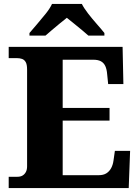

<svg xmlns="http://www.w3.org/2000/svg" viewBox="-20 -951 705 971"><path d="M24 0V-57H68Q84 -57 94.5 -63.5Q105 -70 111 -81.5Q117 -93 117 -110V-599Q117 -625 110 -637Q103 -649 91.5 -653Q80 -657 66 -657H24V-714H600L604 -526H527L522 -575Q520 -601 512.5 -617Q505 -633 490.5 -641Q476 -649 451 -649H297V-405H534V-341H297V-65H479Q503 -65 518 -74.5Q533 -84 542 -100.5Q551 -117 554 -139L561 -188H638L631 0ZM129 -784Q145 -803 167.5 -829Q190 -855 211.5 -882Q233 -909 243 -931H394Q405 -909 426 -882Q447 -855 470 -829Q493 -803 508 -784V-771H427Q415 -782 395 -798.5Q375 -815 354 -832Q333 -849 318 -861Q303 -849 282 -832Q261 -815 242 -798.5Q223 -782 210 -771H129Z"/></svg>

Font: Noto Serif Ethiopic ExtraBold
Style: Regular
Weight: 800
Version: Version 2.102